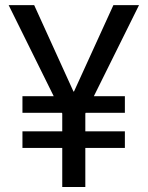

<svg xmlns="http://www.w3.org/2000/svg" viewBox="-20 -748 590 768"><path d="M116.7 -727.5 273.9 -381.8H275.9L433.6 -727.5H536.1L355.5 -363.3H479.5V-296.9H322.8L321.3 -293.9V-222.7H479.5V-156.2H321.3V0H229V-156.2H69.8V-222.7H229V-293.9L227.5 -296.9H69.8V-363.3H194.8L14.6 -727.5Z"/></svg>

Font: Inter-Regular
Style: Regular
Weight: 400
Designer: Rasmus Andersson
Foundry: rsms
Version: Version 4.000;git-a52131595